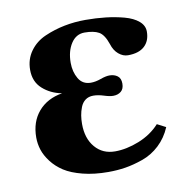

<svg xmlns="http://www.w3.org/2000/svg" viewBox="-64 -566 645 642"><g transform="rotate(-10 258.5 -245.0)"><path d="M255.9 -460.9Q227.1 -460.9 210 -434.6Q192.9 -408.2 192.9 -369.1Q192.9 -338.4 206.5 -315.2Q220.2 -292 248 -292Q264.2 -292 282.5 -298.6Q300.8 -305.2 313 -305.2Q329.1 -305.2 340.1 -297.1Q351.1 -289.1 351.1 -271Q351.1 -252.9 340.6 -244.4Q330.1 -235.8 314 -235.8Q302.2 -235.8 283.2 -241.9Q264.2 -248 248 -248Q231.9 -248 220.9 -239.7Q210 -231.4 204.6 -217.5Q199.2 -203.6 197 -189.9Q194.8 -176.3 194.8 -161.1Q194.8 -111.8 220.5 -81.8Q246.1 -51.8 288.1 -51.8Q327.1 -51.8 369.9 -68.8Q412.6 -85.9 440.9 -117.2L470.2 -102.1Q455.6 -67.4 429.7 -43.2Q403.8 -19 371.8 -7.8Q339.8 3.4 312 7.8Q284.2 12.2 253.9 12.2Q206.1 12.2 167.7 2.4Q129.4 -7.3 105.2 -22.9Q81.1 -38.6 65.2 -59.6Q49.3 -80.6 42.7 -101.1Q36.1 -121.6 36.1 -143.1Q36.1 -196.3 65.9 -231Q95.7 -265.6 147 -273.9Q108.4 -281.2 81.8 -305.2Q55.2 -329.1 55.2 -369.1Q55.2 -405.3 75 -432.6Q94.7 -460 127.2 -474.1Q159.7 -488.3 194.3 -495.1Q229 -502 266.1 -502Q302.2 -502 334.7 -498.3Q367.2 -494.6 397 -486.6Q426.8 -478.5 444.3 -463.6Q461.9 -448.7 461.9 -428.2Q461.9 -396.5 442.6 -378.7Q423.3 -360.8 386.2 -360.8Q369.6 -360.8 354.7 -373.3Q339.8 -385.7 333 -408.2Q321.8 -441.4 304.4 -451.2Q287.1 -460.9 255.9 -460.9Z"/></g></svg>

Font: Linguistics Pro
Style: Bold
Weight: 700
Designer: Stefan Peev, Context Ltd
Foundry: Stefan Peev, Context Ltd
Version: Version 001.000